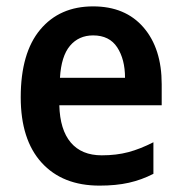

<svg xmlns="http://www.w3.org/2000/svg" viewBox="-20 -665 569 602"><path d="M272 -645Q373 -645 430 -579Q487 -513 487 -401V-335H166Q168 -258 202 -218Q236 -178 299 -178Q345 -178 382.5 -188Q420 -198 461 -219V-120Q424 -101 384 -92Q344 -83 292 -83Q176 -83 110.5 -155Q45 -227 45 -360Q45 -499 106 -572Q167 -645 272 -645ZM272 -554Q227 -554 199.5 -521.5Q172 -489 168 -421H372Q372 -479 347.5 -516.5Q323 -554 272 -554Z"/></svg>

Font: Noto Sans Telugu UI SemiCondensed SemiBold
Style: Regular
Weight: 600
Width: 4
Designer: Jelle Bosma - Monotype Design Team
Foundry: Monotype Imaging Inc.
Version: Version 2.005; ttfautohint (v1.8.4.7-5d5b)